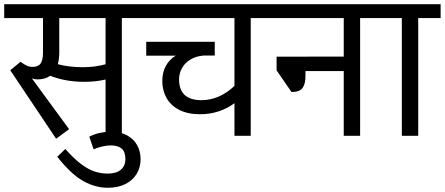

<svg xmlns="http://www.w3.org/2000/svg" viewBox="-27 -636 2083 899"><path d="M648.9 -551.3H543.5V0H467.3V-263.7Q422.4 -252.9 367.2 -252.9Q279.8 -252.9 208 -281.2Q184.6 -264.2 148.9 -264.2Q136.7 -264.2 122.6 -268.6L296.4 -31.2L235.8 13.7L21 -307.1L69.3 -346.7Q84.5 -335 97.7 -328.9Q110.8 -322.8 125.5 -322.8Q152.3 -322.8 163.3 -338.9Q174.3 -355 174.3 -389.2V-551.3H-7.3V-616.2H648.9ZM467.3 -551.3H250.5V-390.1Q250.5 -359.9 243.7 -335.4Q295.9 -321.3 361.8 -321.3Q417 -321.3 467.3 -335Z M492.2 -19.5Q536.1 -19.5 567.6 -2.4Q599.1 14.6 615.2 43.9Q631.3 73.2 631.3 108.9Q631.3 147.5 613 178Q594.7 208.5 560.1 225.8Q525.4 243.2 477.5 243.2Q419.4 243.2 362.8 211.7Q306.2 180.2 241.2 98.1L278.8 61.5Q319.3 107.4 353.3 132.6Q387.2 157.7 416.3 167.2Q445.3 176.8 477.1 176.8Q517.6 176.8 538.8 158.7Q560.1 140.6 560.1 108.9Q560.1 74.2 542.5 59.6Q524.9 44.9 492.2 44.9Q455.6 44.9 411.1 63L391.1 3.9Q416 -8.8 442.4 -14.2Q468.8 -19.5 492.2 -19.5Z M1252 -551.3H1147V0H1070.8V-152.8Q1037.6 -127.9 996.6 -114.5Q955.6 -101.1 910.2 -101.1Q852.5 -101.1 812.7 -121.3Q772.9 -141.6 752.9 -177Q732.9 -212.4 732.9 -257.3Q732.9 -295.9 749 -326.4Q765.1 -356.9 795.9 -375.5H657.7V-440.4H978.5V-376H927.2Q893.1 -373.5 866.9 -358.6Q840.8 -343.8 826.2 -319.1Q811.5 -294.4 811.5 -264.2Q811.5 -167 916.5 -167Q958.5 -167 998 -184.3Q1037.6 -201.7 1070.8 -233.9V-551.3H634.3V-616.2H1252Z M1764.2 -551.3H1659.2V0H1582.5V-303.2H1403.3V-279.8Q1403.3 -243.7 1389.9 -224.4Q1376.5 -205.1 1337.9 -205.1L1268.1 -306.6V-370.6L1582.5 -371.1V-551.3H1237.3V-616.2H1764.2Z M2036.1 -551.3H1931.2V0H1854.5V-551.3H1749.5V-616.2H2036.1Z"/></svg>

Font: Varta
Style: Regular
Weight: 400
Designer: Joana Correia, Viktoriya Grabowska, Eben Sorkin
Foundry: Sorkin Type
Version: Version 1.003; ttfautohint (v1.3) -l 8 -r 24 -G 200 -x 12 -H